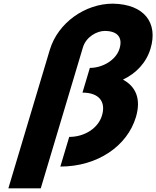

<svg xmlns="http://www.w3.org/2000/svg" viewBox="-20 -895 854 1049"><path d="M309.7 15C512.7 15 675.2 -97 722.5 -255C752.7 -356 720.7 -423 651.8 -460C723 -494 779 -551 802.6 -630C843.9 -768 771 -872 596.5 -875C446.5 -875 296.7 -772 251.9 -622L203.4 -460L163 -325L25.7 134H202.7L433 -636C450.7 -695 510.8 -726 551.9 -726C622.1 -726 651.3 -690 633.3 -630C614.5 -567 541.1 -524 470.9 -524L430.6 -389C522.5 -389 559.3 -338 537.2 -264C516.2 -194 441.7 -147 358.2 -147Z"/></svg>

Font: Hussar
Style: BdSuprExtOblThree
Weight: 700
Foundry: Cannot Into Space Fonts
Version: Version 2.00